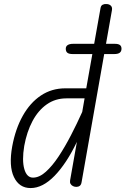

<svg xmlns="http://www.w3.org/2000/svg" viewBox="-20 -949 637 975"><path d="M135.5 6Q77.5 6 50.8 -49.8Q24 -105.5 42 -205.5Q58.5 -295 95.8 -361.2Q133 -427.5 187.8 -464Q242.5 -500.5 312 -500.5H418L490.5 -908Q492.5 -920.5 501.2 -925Q510 -929.5 521 -928.5Q535 -928 543 -920Q551 -912 548.5 -897.5L394.5 -25Q392.5 -11 385.2 -5.5Q378 0 367.5 0Q358.5 0 350.5 -4Q342.5 -8 338.2 -15.5Q334 -23 336 -33.5L370.5 -228.5Q318 -119 257.5 -56.5Q197 6 135.5 6ZM147.5 -47Q179.5 -47 212.5 -76.5Q245.5 -106 277.8 -154.8Q310 -203.5 340.5 -262.5Q371 -321.5 397.5 -380.5L409.5 -449.5H317Q261 -449.5 217.5 -419Q174 -388.5 145 -334Q116 -279.5 103 -207.5Q91 -134 103.5 -90.5Q116 -47 147.5 -47ZM349 -674.5Q330.5 -674.5 322.2 -681Q314 -687.5 314 -701.5Q314 -714 323.8 -720.2Q333.5 -726.5 351.5 -726.5H563Q580.5 -726.5 588.8 -720.5Q597 -714.5 597 -701.5Q597 -688 588 -681.2Q579 -674.5 560.5 -674.5Z"/></svg>

Font: Edu AU VIC WA NT Pre
Style: Regular
Weight: 400
Designer: Tina and Corey Anderson, Eben Sorkin, Mirko Velimirovic
Foundry: Google for Education
Version: Version 1.001